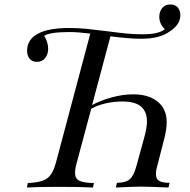

<svg xmlns="http://www.w3.org/2000/svg" viewBox="-20 -837 849 857"><path d="M785 -769Q785 -747 772 -728.5Q759 -710 738 -697Q694 -664 610 -664Q555 -664 473 -675L391 -368Q425 -387 476 -401.5Q527 -416 574 -416Q660 -416 700 -367Q724 -337 724 -291Q724 -259 713 -217L681 -93Q676 -77 676 -60Q676 -38 690.5 -29.5Q705 -21 737 -21L732 0Q640 -4 610 -4Q581 -4 497 0L502 -21Q540 -21 558.5 -36.5Q577 -52 588 -93L623 -220Q636 -266 636 -295Q636 -338 610 -361Q584 -384 525 -384Q487 -384 449 -375Q411 -366 387 -351L324 -116Q315 -85 315 -65Q315 -40 333.5 -30.5Q352 -21 399 -20L395 0Q343 -3 246 -3Q148 -3 100 0L104 -20Q147 -22 170.5 -30.5Q194 -39 207.5 -58.5Q221 -78 231 -116L383 -687Q327 -694 289 -694Q203 -694 177 -677Q185 -666 190 -650Q195 -634 195 -619Q195 -596 182 -578.5Q169 -561 145 -561Q124 -561 112.5 -574.5Q101 -588 101 -611Q101 -663 154 -689Q201 -712 288 -712Q328 -712 364 -708.5Q400 -705 455 -698Q507 -691 542.5 -687.5Q578 -684 617 -684Q652 -684 675 -689Q698 -694 716 -706Q691 -731 691 -762Q691 -784 703.5 -800.5Q716 -817 740 -817Q762 -817 773.5 -803.5Q785 -790 785 -769Z"/></svg>

Font: Playfair Display
Style: Italic
Weight: 400
Italic angle: -14°
Designer: Claus Eggers Sørensen
Foundry: Claus Eggers Sørensen
Version: Version 1.200; ttfautohint (v1.6)